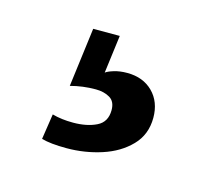

<svg xmlns="http://www.w3.org/2000/svg" viewBox="-44 -52 322 284"><g transform="rotate(15 117.0 90.5)"><path d="M37.9 176.8 43.8 137.8Q57.8 141.8 75.8 141.8Q97 141.8 111.6 134.6Q126.2 127.5 126.2 109.2Q126.2 96 117.4 90.8Q108.5 85.5 95.8 85.5Q75.8 85.5 57.2 90.5L68.8 0H109.5L102 58.2Q105.5 55.4 114.4 52.7Q123.2 50 134.5 50Q158.8 50 173.8 64.9Q188.8 79.9 188.8 104.2Q188.8 130 172.1 147.1Q155.5 164.2 129.8 172.5Q104.1 180.8 76.4 180.8Q51.4 180.8 37.9 176.8Z"/></g></svg>

Font: Didactic
Style: Regular
Weight: 400
Designer: Tyler Finck
Foundry: Etcetera Type Co
Version: Version 3.007;FEAKit 1.0